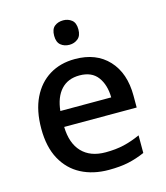

<svg xmlns="http://www.w3.org/2000/svg" viewBox="-112 -830 799 926"><g transform="rotate(-15 287.0 -367.0)"><path d="M296 -549Q402 -549 463 -483.5Q524 -418 524 -305V-246H162Q164 -164 206 -120Q248 -76 324 -76Q375 -76 415.5 -85.5Q456 -95 498 -114V-26Q457 -8 415.5 1Q374 10 317 10Q239 10 179.5 -21Q120 -52 86.5 -113.5Q53 -175 53 -266Q53 -356 83.5 -419Q114 -482 168.5 -515.5Q223 -549 296 -549ZM297 -467Q239 -467 205 -430Q171 -393 164 -325H418Q417 -388 387.5 -427.5Q358 -467 297 -467ZM290 -744Q314 -744 332 -730Q350 -716 350 -683Q350 -651 332 -636.5Q314 -622 290 -622Q264 -622 246.5 -636.5Q229 -651 229 -683Q229 -716 246.5 -730Q264 -744 290 -744Z"/></g></svg>

Font: Noto Sans Lao Medium
Style: Regular
Weight: 500
Designer: Monotype Design Team
Foundry: Monotype Imaging Inc.
Version: Version 2.003; ttfautohint (v1.8.4.7-5d5b)